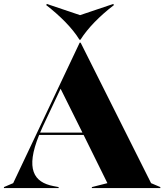

<svg xmlns="http://www.w3.org/2000/svg" viewBox="-35 -956 835 976"><path d="M-15 0H263V-5L237 -10C137 -29 93 -96 164 -270H390L511 -25L432 -5V0H780V-5L733 -25L375 -739H370L32 -25L-15 -5ZM169 -282C173 -292 178 -303 183 -314L273 -505L384 -282ZM200 -930C271 -875 333 -813 369 -754H374C411 -813 472 -875 544 -930L541 -936L372 -879L203 -936Z"/></svg>

Font: Nyght Serif Dark
Style: Regular
Weight: 800
Designer: Maksym Kobuzan
Version: Version 0.410;Glyphs 3.1.2 (3151)